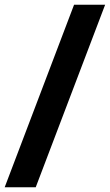

<svg xmlns="http://www.w3.org/2000/svg" viewBox="-31 -731 465 812"><path d="M-11.2 61 282.2 -710.9H413.6L120.1 61Z"/></svg>

Font: Battambang
Style: Bold
Weight: 700
Designer: Danh Hong
Version: Version 8.002; ttfautohint (v1.8.3)